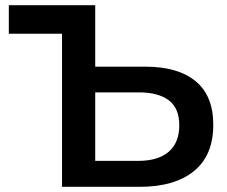

<svg xmlns="http://www.w3.org/2000/svg" viewBox="-20 -720 876 740"><path d="M219 0V-590H14V-700H347V-463H541Q666 -463 734 -407Q802 -351 802 -239Q802 -121 727.5 -60.5Q653 0 519 0ZM347 -100H514Q589 -100 630 -135Q671 -170 671 -237Q671 -303 630.5 -333.5Q590 -364 514 -364H347Z"/></svg>

Font: Montserrat SemiBold
Style: Regular
Weight: 600
Designer: Julieta Ulanovsky
Foundry: Julieta Ulanovsky
Version: Version 9.000; ttfautohint (v1.8.4.7-5d5b)